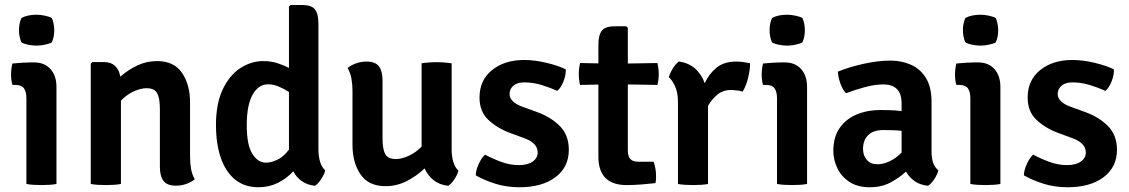

<svg xmlns="http://www.w3.org/2000/svg" viewBox="-20 -756 4641 789"><path d="M212 0Q199.5 2.5 183 3.5Q166.5 4.5 150.5 4.5Q134.5 4.5 118 3.5Q101.5 2.5 88.5 0V-352.5Q88.5 -378.5 78.5 -392.8Q68.5 -407 43.5 -407H31Q25.5 -427 25.5 -449.5Q25.5 -473 31 -495Q51 -497 70.8 -498.2Q90.5 -499.5 103.5 -499.5H120.5Q163 -499.5 187.5 -472.2Q212 -445 212 -398.5ZM58 -632Q58 -659.5 68 -682Q92.5 -695.5 130.5 -695.5Q146.5 -695.5 165 -691.5Q183.5 -687.5 193 -682Q198 -671 200.5 -657.2Q203 -643.5 203 -632Q203 -604.5 193 -582Q184 -576.5 165.2 -572.5Q146.5 -568.5 130.5 -568.5Q113.5 -568.5 95.5 -572.2Q77.5 -576 68 -582Q58 -604.5 58 -632Z M761 -113Q761 -85.5 765.2 -61.5Q769.5 -37.5 780.5 -19.5Q767 -8 746.5 -0.5Q726 7 703 7Q666.5 7 651.8 -12.8Q637 -32.5 637 -70.5V-309Q637 -353 625.8 -373.2Q614.5 -393.5 582.5 -393.5Q558.5 -393.5 529.8 -380.5Q501 -367.5 477 -342.5V0Q464 2.5 447.8 3.5Q431.5 4.5 415 4.5Q399 4.5 382.5 3.5Q366 2.5 353 0V-494.5L359.5 -501H406.5Q436 -501 452.8 -485.2Q469.5 -469.5 474.5 -441Q505.5 -468.5 543.8 -486.8Q582 -505 625.5 -505Q695 -505 728 -456.5Q761 -408 761 -335.5Z M867.5 -242Q867.5 -330 895.2 -388.5Q923 -447 967.5 -476Q1012 -505 1062.5 -505Q1092 -505 1118 -497Q1144 -489 1167.5 -477V-729L1174 -735.5H1221.5Q1259.5 -735.5 1274 -717.8Q1288.5 -700 1288.5 -658.5V-142Q1288.5 -115 1295.2 -91.8Q1302 -68.5 1316.5 -56Q1312.5 -39.5 1300.2 -20.5Q1288 -1.5 1274.5 7.5Q1242 4 1219.8 -12Q1197.5 -28 1185 -52Q1159.5 -23.5 1122.8 -5Q1086 13.5 1042.5 13.5Q984 13.5 945 -19Q906 -51.5 886.8 -109Q867.5 -166.5 867.5 -242ZM994 -241.5Q994 -159.5 1017.2 -123.5Q1040.5 -87.5 1072.5 -87.5Q1094.5 -87.5 1120.2 -99.8Q1146 -112 1167.5 -141.5V-378Q1146.5 -391.5 1124.8 -400.5Q1103 -409.5 1082 -409.5Q1042 -409.5 1018 -366.8Q994 -324 994 -241.5Z M1428.5 -382.5Q1428.5 -410 1424 -434Q1419.5 -458 1408.5 -476.5Q1422 -488 1442.8 -495.5Q1463.5 -503 1486 -503Q1523 -503 1537.5 -483Q1552 -463 1552 -425V-187Q1552 -143 1563.2 -122.8Q1574.5 -102.5 1607 -102.5Q1630.5 -102.5 1659.2 -115.5Q1688 -128.5 1712.5 -153.5V-496Q1725 -498 1741.5 -499.2Q1758 -500.5 1774 -500.5Q1790 -500.5 1806.5 -499.2Q1823 -498 1836 -496V-141Q1836 -114 1842.8 -90.8Q1849.5 -67.5 1864 -55Q1860 -38.5 1847.8 -20Q1835.5 -1.5 1822 7.5Q1785.5 3.5 1761.5 -15.8Q1737.5 -35 1725 -64Q1693 -33.5 1652 -12.2Q1611 9 1564 9Q1494.5 9 1461.5 -39.5Q1428.5 -88 1428.5 -160.5Z M1935 -35.5Q1935.5 -56 1946.8 -81.2Q1958 -106.5 1973 -120.5Q2005 -103.5 2040.5 -90.5Q2076 -77.5 2112.5 -77.5Q2148.5 -77.5 2169 -92Q2189.5 -106.5 2189.5 -129.5Q2189.5 -168.5 2133.5 -188.5L2076.5 -209.5Q2024.5 -228.5 1987.5 -262.8Q1950.5 -297 1950.5 -355Q1950.5 -426.5 2002 -468Q2053.5 -509.5 2133.5 -509.5Q2177 -509.5 2225.2 -498Q2273.5 -486.5 2305 -471Q2306 -448.5 2295.8 -422Q2285.5 -395.5 2270 -382.5Q2242 -395.5 2206.2 -406.5Q2170.5 -417.5 2134 -417.5Q2106 -417.5 2090 -404Q2074 -390.5 2074 -369.5Q2074 -337 2126.5 -317.5L2188.5 -295Q2244.5 -274.5 2281 -237.5Q2317.5 -200.5 2317.5 -140.5Q2317.5 -69 2262.5 -27.8Q2207.5 13.5 2114 13.5Q2061 13.5 2014.8 -1.2Q1968.5 -16 1935 -35.5Z M2439 -571Q2439 -612.5 2453.5 -630.2Q2468 -648 2506 -648H2553.5L2560 -641.5V-495L2681.5 -497Q2687 -474.5 2687 -452.5Q2687 -428 2681.5 -407L2560 -409V-136.5Q2560 -115.5 2569.5 -103.5Q2579 -91.5 2602.5 -91.5H2666Q2676 -63.5 2676 -31Q2676 -24 2675.5 -17Q2675 -10 2673.5 -3.5Q2647.5 -0.5 2616 2Q2584.5 4.5 2555 4.5Q2439 4.5 2439 -112.5V-408.5L2363.5 -407Q2358.5 -428 2358.5 -452.5Q2358.5 -474.5 2363.5 -497L2439 -495.5Z M2728.5 -438.5Q2732.5 -455 2744.8 -474.5Q2757 -494 2770 -503.5Q2811 -497 2837 -473.8Q2863 -450.5 2876 -414Q2893 -452 2924 -477.5Q2955 -503 3004.5 -503Q3021.5 -503 3034.8 -501Q3048 -499 3062.5 -496Q3062.5 -472.5 3055 -439Q3047.5 -405.5 3032 -379.5Q3021 -383 3009.8 -384.2Q2998.5 -385.5 2987 -386.5Q2952 -386.5 2928.8 -367.8Q2905.5 -349 2889.5 -321V0Q2877 2.5 2860.5 3.5Q2844 4.5 2828 4.5Q2812 4.5 2795.5 3.5Q2779 2.5 2766 0V-335Q2766 -376.5 2753.8 -402.2Q2741.5 -428 2728.5 -438.5Z M3296.5 0Q3284 2.5 3267.5 3.5Q3251 4.5 3235 4.5Q3219 4.5 3202.5 3.5Q3186 2.5 3173 0V-352.5Q3173 -378.5 3163 -392.8Q3153 -407 3128 -407H3115.5Q3110 -427 3110 -449.5Q3110 -473 3115.5 -495Q3135.5 -497 3155.2 -498.2Q3175 -499.5 3188 -499.5H3205Q3247.5 -499.5 3272 -472.2Q3296.5 -445 3296.5 -398.5ZM3142.5 -632Q3142.5 -659.5 3152.5 -682Q3177 -695.5 3215 -695.5Q3231 -695.5 3249.5 -691.5Q3268 -687.5 3277.5 -682Q3282.5 -671 3285 -657.2Q3287.5 -643.5 3287.5 -632Q3287.5 -604.5 3277.5 -582Q3268.5 -576.5 3249.8 -572.5Q3231 -568.5 3215 -568.5Q3198 -568.5 3180 -572.2Q3162 -576 3152.5 -582Q3142.5 -604.5 3142.5 -632Z M3404.5 -135.5Q3404.5 -193.5 3431 -230.8Q3457.5 -268 3501.5 -286Q3545.5 -304 3598.5 -304Q3616.5 -304 3639.5 -303.2Q3662.5 -302.5 3685 -299.5V-330Q3685 -371 3665.8 -390Q3646.5 -409 3610 -409Q3574.5 -409 3535 -398.2Q3495.5 -387.5 3456.5 -373Q3442 -388.5 3433.2 -413.5Q3424.5 -438.5 3423 -461.5Q3468.5 -480.5 3528.8 -493.8Q3589 -507 3639 -507Q3686 -507 3724.5 -489.5Q3763 -472 3785.5 -434.8Q3808 -397.5 3808 -338V-134Q3808 -108 3814 -88.8Q3820 -69.5 3836 -56Q3832 -39.5 3819.8 -20.5Q3807.5 -1.5 3794 7.5Q3760 4 3737.8 -12.2Q3715.5 -28.5 3703 -51Q3676 -25.5 3639.2 -6Q3602.5 13.5 3554 13.5Q3503.5 13.5 3470.2 -8.8Q3437 -31 3420.8 -65.2Q3404.5 -99.5 3404.5 -135.5ZM3526.5 -144Q3526.5 -117 3542 -99Q3557.5 -81 3585.5 -81Q3609.5 -81 3635.8 -93.2Q3662 -105.5 3685 -129V-218.5Q3665.5 -220.5 3645.5 -221Q3625.5 -221.5 3609 -221.5Q3568.5 -221.5 3547.5 -200.5Q3526.5 -179.5 3526.5 -144Z M4091 0Q4078.5 2.5 4062 3.5Q4045.5 4.5 4029.5 4.5Q4013.5 4.5 3997 3.5Q3980.5 2.5 3967.5 0V-352.5Q3967.5 -378.5 3957.5 -392.8Q3947.5 -407 3922.5 -407H3910Q3904.5 -427 3904.5 -449.5Q3904.5 -473 3910 -495Q3930 -497 3949.8 -498.2Q3969.5 -499.5 3982.5 -499.5H3999.5Q4042 -499.5 4066.5 -472.2Q4091 -445 4091 -398.5ZM3937 -632Q3937 -659.5 3947 -682Q3971.5 -695.5 4009.5 -695.5Q4025.5 -695.5 4044 -691.5Q4062.5 -687.5 4072 -682Q4077 -671 4079.5 -657.2Q4082 -643.5 4082 -632Q4082 -604.5 4072 -582Q4063 -576.5 4044.2 -572.5Q4025.5 -568.5 4009.5 -568.5Q3992.5 -568.5 3974.5 -572.2Q3956.5 -576 3947 -582Q3937 -604.5 3937 -632Z M4187.5 -35.5Q4188 -56 4199.2 -81.2Q4210.5 -106.5 4225.5 -120.5Q4257.5 -103.5 4293 -90.5Q4328.5 -77.5 4365 -77.5Q4401 -77.5 4421.5 -92Q4442 -106.5 4442 -129.5Q4442 -168.5 4386 -188.5L4329 -209.5Q4277 -228.5 4240 -262.8Q4203 -297 4203 -355Q4203 -426.5 4254.5 -468Q4306 -509.5 4386 -509.5Q4429.5 -509.5 4477.8 -498Q4526 -486.5 4557.5 -471Q4558.5 -448.5 4548.2 -422Q4538 -395.5 4522.5 -382.5Q4494.5 -395.5 4458.8 -406.5Q4423 -417.5 4386.5 -417.5Q4358.5 -417.5 4342.5 -404Q4326.5 -390.5 4326.5 -369.5Q4326.5 -337 4379 -317.5L4441 -295Q4497 -274.5 4533.5 -237.5Q4570 -200.5 4570 -140.5Q4570 -69 4515 -27.8Q4460 13.5 4366.5 13.5Q4313.5 13.5 4267.2 -1.2Q4221 -16 4187.5 -35.5Z"/></svg>

Font: Signika Negative SemiBold
Style: Regular
Weight: 600
Designer: Anna Giedryś
Foundry: Anna Giedryś
Version: Version 2.000; ttfautohint (v1.8.3) -l 8 -r 50 -G 200 -x 9 -